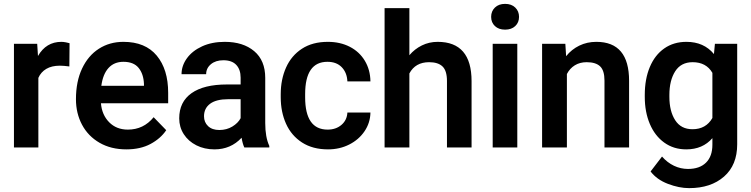

<svg xmlns="http://www.w3.org/2000/svg" viewBox="-20 -761 3876 991"><path d="M52 -535H172L176 -472Q218 -545 297 -545Q307 -545 320 -542.5Q333 -540 339 -538L338 -418Q308 -422 289 -422Q247 -422 219 -405.5Q191 -389 178 -359V0H52Z M372 -249Q372 -340 403.5 -407Q435 -474 490.5 -509.5Q546 -545 617 -545Q730 -545 789 -474Q848 -403 848 -282V-228H501Q506 -168 543.5 -130Q581 -92 640 -92Q721 -92 773 -156L838 -89Q809 -46 757 -18Q705 10 632 10Q553 10 494 -24Q435 -58 403.5 -117Q372 -176 372 -249ZM503 -318H723V-328Q721 -379 695.5 -410.5Q670 -442 617 -442Q569 -442 540 -410Q511 -378 503 -318Z M1133 -450Q1093 -450 1068.5 -429.5Q1044 -409 1044 -378H917Q917 -422 945 -460.5Q973 -499 1023.5 -522Q1074 -545 1140 -545Q1235 -545 1292 -497Q1349 -449 1349 -359V-126Q1349 -53 1370 -8V0H1241Q1232 -19 1227 -50Q1171 10 1087 10Q1035 10 993.5 -11Q952 -32 928.5 -68.5Q905 -105 905 -150Q905 -235 968.5 -280Q1032 -325 1151 -325H1222V-360Q1222 -402 1199.5 -426Q1177 -450 1133 -450ZM1222 -151V-249H1159Q1096 -249 1064.5 -225.5Q1033 -202 1033 -161Q1033 -130 1054 -110Q1075 -90 1112 -90Q1150 -90 1179.5 -108Q1209 -126 1222 -151Z M1773 -180H1892Q1891 -127 1861.5 -83.5Q1832 -40 1782.5 -15Q1733 10 1673 10Q1594 10 1539 -25.5Q1484 -61 1456.5 -122Q1429 -183 1429 -259V-275Q1429 -351 1456.5 -412.5Q1484 -474 1538.5 -509.5Q1593 -545 1672 -545Q1736 -545 1785.5 -519.5Q1835 -494 1863 -447.5Q1891 -401 1892 -341H1773Q1771 -386 1744 -414Q1717 -442 1670 -442Q1555 -442 1555 -275V-259Q1555 -92 1671 -92Q1714 -92 1742.5 -116.5Q1771 -141 1773 -180Z M1965 -719H2093V-476Q2120 -508 2157.5 -526.5Q2195 -545 2239 -545Q2414 -545 2414 -342V0H2287V-343Q2287 -396 2264 -418Q2241 -440 2195 -440Q2124 -440 2093 -382V0H1965Z M2587 -741Q2620 -741 2639.5 -722Q2659 -703 2659 -674Q2659 -645 2639.5 -626.5Q2620 -608 2587 -608Q2554 -608 2534.5 -626.5Q2515 -645 2515 -674Q2515 -703 2534.5 -722Q2554 -741 2587 -741ZM2523 -535H2650V0H2523Z M2778 -535H2898L2902 -471Q2930 -506 2970 -525.5Q3010 -545 3058 -545Q3227 -545 3227 -344V0H3100V-345Q3100 -397 3077.5 -418.5Q3055 -440 3008 -440Q2973 -440 2947 -424Q2921 -408 2906 -379V0H2778Z M3523 -545Q3613 -545 3665 -482L3670 -535H3785V-16Q3785 91 3717 150.5Q3649 210 3537 210Q3485 210 3427.5 188Q3370 166 3338 124L3397 47Q3424 78 3458.5 94.5Q3493 111 3531 111Q3591 111 3624 78.5Q3657 46 3657 -14V-48Q3607 10 3522 10Q3457 10 3408.5 -25Q3360 -60 3334 -121.5Q3308 -183 3308 -261V-271Q3308 -353 3334 -415Q3360 -477 3408.5 -511Q3457 -545 3523 -545ZM3554 -94Q3624 -94 3657 -152V-385Q3625 -440 3555 -440Q3495 -440 3465 -393Q3435 -346 3435 -271V-261Q3435 -187 3465 -140.5Q3495 -94 3554 -94Z"/></svg>

Font: Freesentation 7 Bold
Style: Regular
Weight: 700
Designer: glyphs from Roboto by Christian Robertson / Hangul glyphs from Noto Sans CJK(Source Han Sans) by Jang Soo-young and Kang
Foundry: PT&
Version: Version 2.001